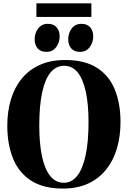

<svg xmlns="http://www.w3.org/2000/svg" viewBox="-20 -1111 762 1144"><path d="M355 12.5Q238 12.5 164.8 -35Q91.5 -82.5 57.5 -167.2Q23.5 -252 23.5 -361.5Q23.5 -447 45 -518.5Q66.5 -590 109.8 -642.8Q153 -695.5 217.8 -724.5Q282.5 -753.5 369 -753.5Q485 -753.5 557.8 -707Q630.5 -660.5 664.2 -577.2Q698 -494 698 -384.5Q698 -299 676.8 -226.8Q655.5 -154.5 612.5 -100.8Q569.5 -47 505.2 -17.2Q441 12.5 355 12.5ZM360.5 -22Q407 -22 439.8 -63Q472.5 -104 490 -184.8Q507.5 -265.5 507.5 -384.5Q507.5 -488 491.5 -563.2Q475.5 -638.5 443.5 -678.8Q411.5 -719 362 -719Q314.5 -719 281.5 -679.5Q248.5 -640 231.2 -560.5Q214 -481 214 -362Q214 -258 229.8 -181.8Q245.5 -105.5 278 -63.8Q310.5 -22 360.5 -22ZM256.5 -802Q222.5 -802 204.5 -822.5Q186.5 -843 186.5 -877Q186.5 -914 207.5 -941.5Q228.5 -969 264.5 -969H265.5Q299.5 -969 317.5 -948.2Q335.5 -927.5 335.5 -894Q335.5 -859 314.8 -830.5Q294 -802 257.5 -802ZM456.5 -802Q422.5 -802 404.5 -822.5Q386.5 -843 386.5 -877Q386.5 -914 407.5 -941.5Q428.5 -969 464.5 -969H465.5Q499.5 -969 517.5 -948.2Q535.5 -927.5 535.5 -894Q535.5 -859 514.8 -830.5Q494 -802 457.5 -802ZM524.5 -1091V-1010H197V-1091Z"/></svg>

Font: Merriweather 120pt ExtraBold
Style: Regular
Weight: 800
Version: Version 2.100